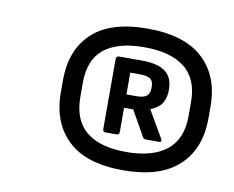

<svg xmlns="http://www.w3.org/2000/svg" viewBox="-54 -773 655 538"><g transform="rotate(10 273.5 -503.5)"><path d="M326 -302Q221 -302 169 -351.5Q117 -401 117 -487V-522Q117 -608 169 -656.5Q221 -705 326 -705Q431 -705 484 -656Q537 -607 537 -520V-487Q537 -400 484 -351Q431 -302 326 -302ZM326 -354Q401 -354 441 -386Q481 -418 481 -483V-523Q481 -589 441 -620.5Q401 -652 326 -652Q251 -652 212 -621Q173 -590 173 -524V-485Q173 -418 212 -386Q251 -354 326 -354ZM260 -398Q252 -398 252 -406V-605Q252 -614 261 -614H325Q371 -614 392.5 -597.5Q414 -581 414 -546Q414 -523 404.5 -508Q395 -493 372 -484L416 -408Q422 -398 412 -398H375Q368 -398 365 -404L325 -475H299V-406Q299 -398 291 -398ZM299 -513H327Q348 -513 356.5 -520Q365 -527 365 -540V-547Q365 -562 356.5 -568.5Q348 -575 326 -575H299Z"/></g></svg>

Font: Sofia Sans Semi Condensed
Style: Bold Italic
Weight: 700
Italic angle: -9°
Version: Version 4.100